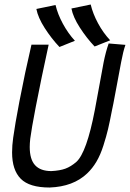

<svg xmlns="http://www.w3.org/2000/svg" viewBox="-20 -836 582 861"><path d="M474.1 -655.3 404.3 -627.5Q368.7 -664.9 338.1 -712.2Q307.6 -759.4 300.3 -797.9L386.7 -815.8Q396.5 -774.4 419.7 -731.4Q442.9 -688.4 474.1 -655.3ZM315.9 -653.1 246.6 -625.3Q210.4 -663.5 180.4 -710.4Q150.4 -757.3 143.1 -795.8L229 -813.6Q238.8 -772.2 262 -729.5Q285.2 -686.7 315.9 -653.1ZM467.3 -641.1 542.5 -634.8Q532.2 -605.5 523.4 -558.1Q517.1 -524.4 505.4 -461.9Q493.7 -399.4 488.3 -371.1L482.4 -342.8Q472.2 -289.6 464.6 -257.3Q457 -225.1 443.8 -183.6Q430.7 -142.1 412.6 -111.3Q394.5 -80.6 370.6 -58.1Q308.6 1 202.6 4.9Q111.8 4.9 73 -34.4Q34.2 -73.7 34.2 -152.3Q34.2 -184.1 39.1 -218.3Q46.9 -275.4 66.9 -380.4Q92.3 -512.7 121.1 -635.7H198.2Q165 -484.4 140.1 -355.5Q120.6 -253.9 115.7 -214.4Q113.3 -192.4 113.3 -177.2Q113.3 -121.1 137.5 -95Q161.6 -68.8 210.4 -68.8Q249 -70.8 273.4 -79.8Q297.9 -88.9 322.3 -109.9Q368.7 -151.9 405.3 -342.8Q410.6 -370.6 423.6 -441.9Q436.5 -513.2 444.8 -557.1Q454.1 -603.5 467.3 -641.1Z"/></svg>

Font: Fantasque Sans Mono
Style: Italic
Weight: 400
Italic angle: -11°
Monospace: yes
Designer: Jany Belluz
Version: Version 1.8.0 ; ttfautohint (v1.8.2)